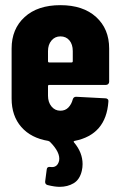

<svg xmlns="http://www.w3.org/2000/svg" viewBox="-20 -542 464 744"><path d="M175 105Q202 109 209 81Q215 49 173 7L167 4Q100 -7 62.5 -50Q25 -93 25 -160V-354Q25 -430 75.5 -476Q126 -522 214 -522Q302 -522 352.5 -476Q403 -430 403 -354V-225Q403 -220 399.5 -216.5Q396 -213 391 -213H171Q166 -213 166 -208V-171Q166 -146 179.5 -129.5Q193 -113 214 -113Q233 -113 245 -125.5Q257 -138 262 -157Q265 -167 275 -167L389 -161Q394 -161 397.5 -157.5Q401 -154 400 -148Q391 -20 269 4Q263 6 267 10Q300 49 300 94Q300 107 297 120Q289 154 265.5 168Q242 182 211 182Q192 182 164 175Q154 172 155 161L161 115Q162 103 175 105ZM171 -300H257Q262 -300 262 -305V-344Q262 -370 249 -385.5Q236 -401 214 -401Q193 -401 179.5 -385Q166 -369 166 -344V-305Q166 -300 171 -300Z"/></svg>

Font: Barlow Condensed
Style: Bold
Weight: 700
Width: 3
Designer: Jeremy Tribby
Foundry: Tribby Type
Version: Version 1.500